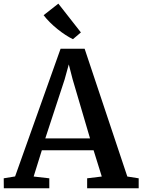

<svg xmlns="http://www.w3.org/2000/svg" viewBox="-29 -1010 764 1030"><path d="M52 -63.5 296 -748.5H425L654 -63L715 -53.5V0H438.5V-53.5L517 -63L473 -204H195.5L151.5 -63L235.5 -53.5V0H-8.5L-9 -53.5ZM454 -267.5 360.5 -585 340 -664.5 317.5 -583 214 -267.5ZM362 -800Q344 -808.5 322.5 -822.5Q301 -836.5 279.2 -854Q257.5 -871.5 238.2 -890.8Q219 -910 205 -928.5L284 -990.5L405 -836L362.5 -800Z"/></svg>

Font: Merriweather Light 18pt SemiBold
Style: Regular
Weight: 600
Version: Version 2.100